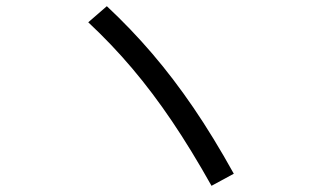

<svg xmlns="http://www.w3.org/2000/svg" viewBox="-20 -677 1040 620"><path d="M663 -77Q598 -193 535.5 -285.5Q473 -378 407 -456Q341 -534 265 -605L325 -657Q403 -584 471.5 -504Q540 -424 604.5 -329.5Q669 -235 735 -116Z"/></svg>

Font: M PLUS 1 Thin
Style: Regular
Weight: 400
Version: Version 1.001